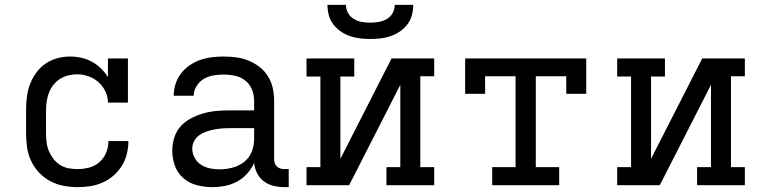

<svg xmlns="http://www.w3.org/2000/svg" viewBox="-20 -760 3115 788"><path d="M298 8Q269 8 240.5 2.5Q212 -3 186.5 -16.5Q161 -30 141 -51Q121 -72 108.5 -98Q96 -124 91.5 -152.5Q87 -181 87 -210V-310Q87 -337 90.5 -363.5Q94 -390 103.5 -415Q113 -440 129 -462Q145 -484 167 -499Q189 -514 215 -521Q241 -528 268 -528Q291 -528 313.5 -523Q336 -518 356.5 -507Q377 -496 393.5 -480Q410 -464 423 -444V-520H505V-339H423Q423 -363 412.5 -385Q402 -407 384 -423Q366 -439 343 -447Q320 -455 296 -455Q278 -455 260 -450.5Q242 -446 227 -436.5Q212 -427 200 -412.5Q188 -398 181.5 -381Q175 -364 172 -346Q169 -328 169 -310V-210Q169 -192 171.5 -173.5Q174 -155 181.5 -138Q189 -121 200.5 -106.5Q212 -92 227.5 -82.5Q243 -73 261 -69.5Q279 -66 298 -66Q322 -66 345.5 -72Q369 -78 387.5 -94Q406 -110 415.5 -133Q425 -156 425 -181H507Q507 -154 500.5 -128Q494 -102 480 -79.5Q466 -57 446 -39.5Q426 -22 401.5 -11Q377 0 350.5 4Q324 8 298 8Z M851 8H850Q819 8 788 0Q757 -8 733 -28.5Q709 -49 698 -79Q687 -109 687 -141Q687 -168 695 -194.5Q703 -221 721 -241Q739 -261 763.5 -274Q788 -287 814 -294.5Q840 -302 866.5 -304.5Q893 -307 921 -307H1023V-347Q1023 -370 1014 -392.5Q1005 -415 986.5 -429.5Q968 -444 945 -449Q922 -454 898 -454Q877 -454 856 -450.5Q835 -447 817 -436.5Q799 -426 787 -407Q775 -388 775 -367H693Q693 -392 700.5 -415.5Q708 -439 723 -458.5Q738 -478 758.5 -492Q779 -506 802 -514Q825 -522 849.5 -525Q874 -528 898 -528Q924 -528 950 -524.5Q976 -521 1000.5 -511Q1025 -501 1045.5 -485Q1066 -469 1080 -446.5Q1094 -424 1099.5 -398.5Q1105 -373 1105 -347V-108Q1105 -99 1107.5 -91Q1110 -83 1116 -77Q1122 -71 1130.5 -68.5Q1139 -66 1147 -66H1165V8H1147Q1125 8 1103.5 3Q1082 -2 1064 -15Q1046 -28 1035.5 -48.5Q1025 -69 1023 -91Q1012 -67 994 -47Q976 -27 952.5 -14.5Q929 -2 903 3Q877 8 851 8ZM882 -65Q908 -65 934.5 -72Q961 -79 982 -95.5Q1003 -112 1013 -137Q1023 -162 1023 -189V-234H921Q904 -234 888 -232.5Q872 -231 856.5 -228Q841 -225 825.5 -219.5Q810 -214 797 -204.5Q784 -195 776.5 -180.5Q769 -166 769 -150Q769 -130 779 -112Q789 -94 805.5 -83.5Q822 -73 842 -69Q862 -65 882 -65Z M1238 0V-74H1295V-446H1238V-520H1434V-446H1377V-108L1463 -277L1587 -520H1762V-447H1705V-74H1762V0H1566V-74H1623V-412L1413 0ZM1500 -600Q1479 -600 1457.5 -602.5Q1436 -605 1416 -612Q1396 -619 1378.5 -631Q1361 -643 1348 -660Q1335 -677 1329.5 -698Q1324 -719 1324 -740H1400Q1400 -722 1408.5 -706.5Q1417 -691 1432.5 -682Q1448 -673 1465 -670Q1482 -667 1500 -667Q1518 -667 1535 -670Q1552 -673 1567.5 -682Q1583 -691 1591.5 -706.5Q1600 -722 1600 -740H1676Q1676 -719 1670.5 -698Q1665 -677 1652 -660Q1639 -643 1621.5 -631Q1604 -619 1584 -612Q1564 -605 1542.5 -602.5Q1521 -600 1500 -600Z M2000 0V-74H2096V-447H1971V-375H1889V-520H2386V-375H2304V-447H2179V-74H2275V0Z M2513 0V-74H2570V-446H2513V-520H2709V-446H2652V-108L2738 -277L2862 -520H3037V-447H2980V-74H3037V0H2841V-74H2898V-412L2688 0Z"/></svg>

Font: Iosevka Plex Etoile
Style: Regular
Weight: 400
Designer: Belleve Invis
Foundry: Belleve Invis
Version: Version 25.1.1; ttfautohint (v1.8.4)